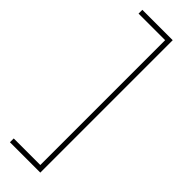

<svg xmlns="http://www.w3.org/2000/svg" viewBox="-291 -725 894 894"><g transform="rotate(45 156.5 -278.0)"><path d="M25 133H200V-689H25V-714H225V158H25Z"/></g></svg>

Font: Noto Sans Khmer Thin
Style: Regular
Weight: 250
Version: Version 2.003